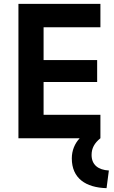

<svg xmlns="http://www.w3.org/2000/svg" viewBox="-20 -720 596 1000"><path d="M76 0H395C369 28 354 64 354 105C354 209 427 257 535 260L547 168C491 165 457 138 457 87C457 52 472 25 503 0V-122H207V-293H486V-407H207V-578H503V-700H76Z"/></svg>

Font: Finlandica SemiBold
Style: Regular
Weight: 600
Designer: Niklas Ekholm, Juho Hiilivirta, Jaakko Suomalainen
Foundry: Helsinki Type Studio
Version: Version 2.000;Glyphs 3.2 (3202)